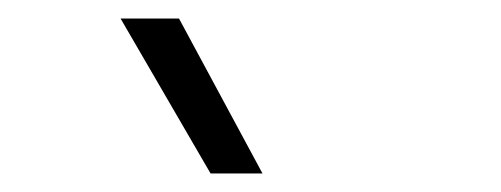

<svg xmlns="http://www.w3.org/2000/svg" viewBox="-20 -772 540 207"><path d="M207 -585 110 -752H173L263 -585Z"/></svg>

Font: Geologica Cursive Thin
Style: Regular
Weight: 250
Designer: Sindre Bremnes, Frode Helland
Foundry: Monokrom Skriftforlag AS
Version: Version 1.010;gftools[0.9.28]